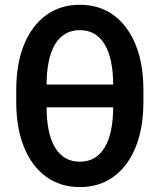

<svg xmlns="http://www.w3.org/2000/svg" viewBox="-20 -759 658 791"><path d="M309.1 11.7Q228.5 11.7 169.7 -31.2Q110.8 -74.2 78.9 -152.8Q46.9 -231.4 46.9 -339.4V-388.2Q46.9 -496.1 78.9 -574.7Q110.8 -653.3 169.7 -696.3Q228.5 -739.3 309.1 -739.3Q389.6 -739.3 448.2 -696.3Q506.8 -653.3 538.8 -574.7Q570.8 -496.1 570.8 -388.2V-339.4Q570.8 -231.4 538.8 -152.8Q506.8 -74.2 448.2 -31.2Q389.6 11.7 309.1 11.7ZM309.1 -92.8Q375.5 -92.8 410.9 -150.9Q446.3 -209 446.3 -320.3V-407.2Q446.3 -518.6 410.9 -576.7Q375.5 -634.8 309.1 -634.8Q242.2 -634.8 207 -576.7Q171.9 -518.6 171.9 -407.2V-320.3Q171.9 -209 207 -150.9Q242.2 -92.8 309.1 -92.8ZM147 -316.9V-410.6H471.7V-316.9Z"/></svg>

Font: Inter 18pt SemiBold
Style: Regular
Weight: 600
Designer: Rasmus Andersson
Foundry: rsms
Version: Version 4.001;git-66647c0bb